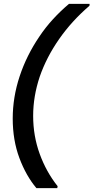

<svg xmlns="http://www.w3.org/2000/svg" viewBox="-20 -831 485 996"><path d="M169 145Q115 81 80.5 -11.5Q46 -104 46 -216Q46 -327 82 -435.5Q118 -544 184 -641Q216 -689 255 -731.5Q294 -774 338 -811H445L444 -801Q352 -722 286.5 -628Q221 -534 186 -433Q169 -382 160.5 -331.5Q152 -281 152 -230Q152 -126 186 -32.5Q220 61 279 135L277 145Z"/></svg>

Font: Rethink Sans Medium
Style: Italic
Weight: 500
Italic angle: -10°
Designer: The Rethink Sans project authors (Hans Thiessen). DM Sans designed by Colophon Foundry.
Foundry: Rethink Communications LLC
Version: Version 1.001